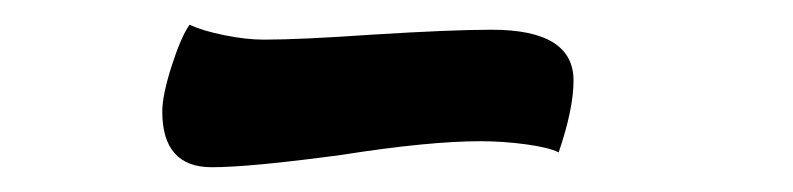

<svg xmlns="http://www.w3.org/2000/svg" viewBox="-20 -843 640 155"><path d="M111 -753Q111 -766 118.5 -789.5Q126 -813 133 -823Q144 -818 161.5 -814.5Q179 -811 193 -811Q222 -811 280 -815Q344 -819 377 -819Q443 -819 443 -778Q443 -755 431 -720Q423 -724 404.5 -726.5Q386 -729 368 -729Q326 -729 256 -718Q182 -708 151 -708Q111 -708 111 -753Z"/></svg>

Font: Lemonada Light
Style: Regular
Weight: 300
Designer: Mohamed Gaber (Arabic) Eduardo Tunni (Latin)
Foundry: Kief Type Foundry
Version: Version 3.006